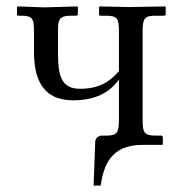

<svg xmlns="http://www.w3.org/2000/svg" viewBox="-20 -451 556 599"><path d="M425 -76V-354C425 -395 432 -402 466 -402H491C495 -402 497 -404 497 -407V-429L496 -431L383 -429L291 -431L289 -429V-407C289 -403 291 -402 294 -402H310C346 -402 351 -393 351 -354V-229C320 -193 285 -174 230 -174C169 -174 161 -218 161 -286V-360C161 -392 168 -402 202 -402H217C221 -402 223 -404 223 -408V-429L221 -431L119 -428L34 -431L33 -429V-407C33 -403 35 -402 38 -402H46C81 -402 86 -393 86 -355V-290C86 -212 108 -138 208 -138C261 -138 315 -152 351 -203V-76C351 -40 346 -28 314 -28H298C288 -28 277 -21 277 -7L272 128H294C303 69 323 1 424 1H486L488 -1V-22C488 -26 486 -28 482 -28H466C430 -28 425 -37 425 -76Z"/></svg>

Font: Libertinus Serif
Style: Regular
Weight: 400
Designer: Philipp H. Poll, Khaled Hosny
Foundry: Caleb Maclennan
Version: Version 7.050;RELEASE